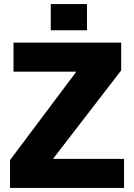

<svg xmlns="http://www.w3.org/2000/svg" viewBox="-20 -918 655 938"><path d="M29 0V-136L353 -568H46V-710H572V-574L239 -142H586V0ZM228 -770V-898H405V-770Z"/></svg>

Font: Geist ExtBd
Style: Regular
Weight: 400
Designer: Basement.studio, Andrés Briganti, Mateo Zaragoza
Foundry: Basement.studio, Vercel, Andrés Briganti, Guido Ferreyra, Mateo Zaragoza
Version: Version 1.401